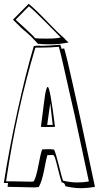

<svg xmlns="http://www.w3.org/2000/svg" viewBox="-28 -950 517 1005"><path d="M178 -711 192 -710Q221 -710 288 -716Q290 -706 294 -694Q298 -696 308 -696Q321 -655 354 -504.5Q387 -354 392 -333L469 28Q429 35 394 35Q359 35 315 25Q314 21 312.5 18.5Q311 16 310.5 14Q310 12 308.5 11Q307 10 306.5 9Q306 8 304.5 7.5Q303 7 302 6Q299 5 295 5Q286 -22 276.5 -61.5Q267 -101 261 -120Q255 -139 248 -139L220 -138Q215 -124 203.5 -62.5Q192 -1 175 29L153 31Q150 31 64 29L12 28V25L14 8H-8Q19 -165 62.5 -364.5Q106 -564 149 -709Q159 -711 178 -711ZM193 -168 222 -169H235Q237 -169 255 -167Q265 -146 280 -84.5Q295 -23 302 -4H303Q342 5 376 5Q410 5 437 0V-1L362 -351Q357 -373 338 -456Q291 -669 280 -705Q236 -701 193 -701H172Q160 -701 157 -700Q59 -375 4 -2Q5 -1 6 -1H30L133 1Q143 1 149 -1Q162 -24 173.5 -86.5Q185 -149 193 -168ZM331 -728Q285 -718 238 -718Q191 -718 170 -721Q142 -754 100 -790V-789Q88 -799 40 -847L122 -930Q156 -903 218.5 -837.5Q281 -772 311 -748L310 -747Q324 -733 331 -728ZM156 -750Q166 -748 218 -748Q270 -748 290 -754Q284 -760 217.5 -827.5Q151 -895 123 -917L54 -847Q58 -843 103 -802Q148 -761 156 -750ZM260 -286 210 -285Q205 -285 197.5 -285.5Q190 -286 186 -286Q190 -313 194.5 -351Q199 -389 202 -410Q205 -431 208 -454Q215 -495 222 -495Q234 -495 260 -286ZM235 -410Q234 -403 219 -296H248Q245 -323 240.5 -361.5Q236 -400 235 -410Z"/></svg>

Font: Londrina Shadow
Style: Regular
Weight: 400
Designer: Marcelo Magalhaes
Foundry: Marcelo Magalhaes
Version: Version 1.001 2011